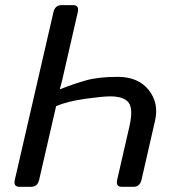

<svg xmlns="http://www.w3.org/2000/svg" viewBox="-20 -720 670 740"><path d="M55.2 0Q30.8 0 37.1 -26.9L186 -673.3Q192.4 -700.2 216.8 -700.2H261.7Q286.1 -700.2 279.8 -673.3L220.7 -415.5Q216.8 -397.9 210.4 -376.5H212.4Q263.2 -396.5 311.3 -410.2Q359.4 -423.8 433.6 -423.8Q512.7 -423.8 553 -373.3Q593.3 -322.8 577.6 -254.9L525.4 -26.9Q519 0 494.6 0H449.7Q425.3 0 431.6 -26.9L478.5 -231.4Q494.1 -298.8 476.3 -323.7Q458.5 -348.6 404.3 -348.6Q377 -348.6 309.6 -339.4Q242.2 -330.1 196.3 -311L130.9 -26.9Q124.5 0 100.1 0Z"/></svg>

Font: Istok Web
Style: Italic
Weight: 400
Italic angle: -13°
Designer: Andrey V. Panov
Foundry: Andrey V. Panov
Version: Version 1.0.2g